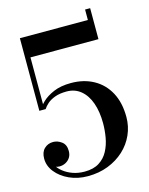

<svg xmlns="http://www.w3.org/2000/svg" viewBox="-121 -881 752 967"><g transform="rotate(-15 255.0 -397.0)"><path d="M216 10Q163 10 119.8 -9.8Q76.5 -29.5 50.8 -61.8Q25 -94 25 -132Q25 -166 43.8 -184Q62.5 -202 90 -202Q113 -202 134 -186.5Q155 -171 155 -138Q155 -118 146 -104Q137 -90 122 -82.2Q107 -74.5 90 -74.5Q78.5 -74.5 67 -79.2Q55.5 -84 46.5 -92Q37.5 -100 31.8 -110.5Q26 -121 26 -132H52Q52 -110.5 63.8 -89.8Q75.5 -69 96.5 -52.5Q117.5 -36 145.2 -26.2Q173 -16.5 206 -16.5Q252.5 -16.5 282.2 -35.5Q312 -54.5 328.5 -85.8Q345 -117 351.5 -154.2Q358 -191.5 358 -228Q358 -288 342 -333.5Q326 -379 295.2 -404.5Q264.5 -430 221.5 -430Q185.5 -430 160.5 -420.8Q135.5 -411.5 120.2 -398Q105 -384.5 97 -371.5H72.5Q80.5 -390 103 -411.8Q125.5 -433.5 162.8 -449.5Q200 -465.5 253.5 -465.5Q320.5 -465.5 371.5 -437.2Q422.5 -409 451 -356Q479.5 -303 479.5 -228Q479.5 -179.5 460.2 -136.2Q441 -93 405.5 -60.2Q370 -27.5 322 -8.8Q274 10 216 10ZM64 -371.5V-750H418.5V-804.5H445V-643H90.5V-371.5Z"/></g></svg>

Font: Bodoni Moda 9pt Medium
Style: Regular
Weight: 500
Designer: Owen Earl
Foundry: indestructible type
Version: Version 2.005